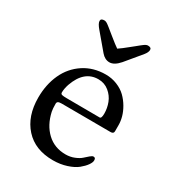

<svg xmlns="http://www.w3.org/2000/svg" viewBox="-157 -727 771 839"><g transform="rotate(30 228.0 -308.0)"><path d="M281.7 -585.9Q289.6 -592.3 299.6 -600.3Q309.6 -608.4 314.9 -612.8Q320.3 -617.2 326.4 -621.6Q332.5 -626 336.9 -627.7Q341.3 -629.4 345.2 -629.4Q362.3 -629.4 362.3 -617.2Q362.3 -605 349.6 -589.4L284.2 -510.7Q258.8 -481.4 234.9 -481.4Q211.9 -481.4 193.8 -502.4L127 -581.5Q107.4 -604 107.4 -617.2Q107.4 -629.4 125 -629.4Q128.9 -629.4 133.3 -627.7Q137.7 -626 143.8 -621.6Q149.9 -617.2 155.3 -612.8Q160.6 -608.4 170.7 -600.3Q180.7 -592.3 188.5 -585.9Q220.2 -560.1 234.9 -550.3Q252 -561.5 281.7 -585.9ZM249 -427.7Q279.8 -427.7 306.6 -416.7Q333.5 -405.8 351.6 -388.2Q369.6 -370.6 382.6 -348.4Q395.5 -326.2 401.4 -304.7Q407.2 -283.2 407.2 -263.7V-232.9Q407.2 -220.2 392.1 -220.2L145 -221.2Q132.3 -221.2 127.2 -218Q122.1 -214.8 122.1 -207.5Q122.1 -182.1 125 -168.5Q138.2 -108.4 176 -72.8Q213.9 -37.1 270 -37.1Q293.5 -37.1 313.7 -45.4Q334 -53.7 345 -63.7Q356 -73.7 365.7 -82Q375.5 -90.3 380.9 -90.3Q386.7 -90.3 389.4 -87.4Q392.1 -84.5 392.1 -76.7Q392.1 -66.4 381.8 -52Q371.6 -37.6 353.3 -22.7Q335 -7.8 303.5 2.4Q272 12.7 234.9 12.7Q144.5 12.7 93.8 -43.5Q43 -99.6 43 -192.9Q43 -259.3 67.4 -312.3Q91.8 -365.2 139.2 -396.5Q186.5 -427.7 249 -427.7ZM318.8 -251.5Q328.1 -251.5 328.1 -276.4Q328.1 -303.7 318.1 -329.8Q308.1 -356 285.2 -374.8Q262.2 -393.6 231 -393.6Q159.7 -393.6 128.9 -306.2Q121.1 -282.7 121.1 -264.2Q121.1 -256.3 127.9 -254.4Q134.8 -252.4 152.8 -252.4Z"/></g></svg>

Font: Cooper*
Style: Regular
Weight: 400
Designer: Owen Earl
Foundry: indestructible type*
Version: Version 0.001